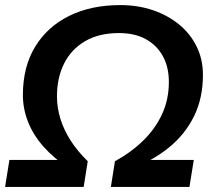

<svg xmlns="http://www.w3.org/2000/svg" viewBox="-22 -735 841 755"><path d="M-2 0 15 -106H252L251 -72Q190 -112 149 -158.5Q108 -205 88 -256.5Q68 -308 68 -361Q68 -472 116 -551Q164 -630 250 -672.5Q336 -715 451 -715Q520 -715 579 -695Q638 -675 682.5 -638.5Q727 -602 751.5 -551.5Q776 -501 776 -441Q776 -349 741 -278Q706 -207 643 -155.5Q580 -104 495 -72L496 -106H740L723 0H414L430 -101Q494 -136 541.5 -182.5Q589 -229 615.5 -286.5Q642 -344 642 -413Q642 -471 618.5 -514Q595 -557 551.5 -581Q508 -605 446 -605Q367 -605 312.5 -573Q258 -541 230 -485Q202 -429 202 -356Q202 -312 215.5 -268Q229 -224 256 -182Q283 -140 323 -101L307 0Z"/></svg>

Font: Nunito Sans 12pt ExtraLight
Style: Italic
Weight: 200
Italic angle: -9°
Designer: Vernon Adams
Foundry: Vernon Adams
Version: Version 3.101;gftools[0.9.27]